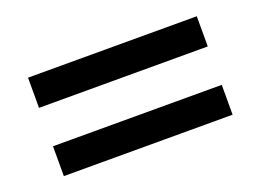

<svg xmlns="http://www.w3.org/2000/svg" viewBox="-57 -551 713 526"><g transform="rotate(-20 300.0 -287.5)"><path d="M54 -343V-431H546V-343ZM54 -144V-231H546V-144Z"/></g></svg>

Font: Mulish ExtraLight
Style: Regular
Weight: 200
Designer: Vernon Adams
Foundry: Vernon Adams
Version: Version 3.603